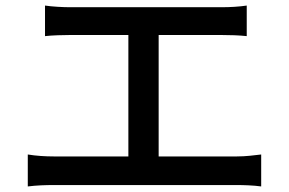

<svg xmlns="http://www.w3.org/2000/svg" viewBox="-20 -702 1040 691"><path d="M80 -146V-31C112 -35 144 -36 173 -36H833C854 -36 893 -35 920 -31V-146C894 -143 865 -139 833 -139H551V-576H778C807 -576 840 -575 868 -572V-682C841 -678 809 -676 778 -676H231C208 -676 168 -678 142 -682V-572C168 -575 209 -576 231 -576H442V-139H173C144 -139 110 -141 80 -146Z"/></svg>

Font: Noto Sans CJK TC Medium
Style: Regular
Weight: 500
Designer: Ryoko NISHIZUKA 西塚涼子 (kana, bopomofo & ideographs); Paul D. Hunt (Latin, Greek & Cyrillic); Sandoll Communications 산돌커뮤니
Foundry: Adobe
Version: Version 2.004;hotconv 1.0.118;makeotfexe 2.5.65603